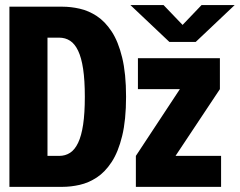

<svg xmlns="http://www.w3.org/2000/svg" viewBox="-20 -726 932 746"><path d="M16.6 0V-700H222.9Q255.3 -700 289.8 -692.2Q324.3 -684.4 356.2 -663.5Q388.1 -642.6 413.8 -603.7Q439.5 -564.8 454.6 -502.6Q469.8 -440.4 469.8 -350Q469.8 -259.6 454.6 -197.6Q439.5 -135.6 413.8 -96.5Q388.1 -57.4 356.2 -36.5Q324.3 -15.6 289.8 -7.8Q255.3 0 222.9 0ZM164.5 -120.3H209.8Q233.9 -120.3 252.4 -132.4Q270.8 -144.4 283.6 -171.3Q296.4 -198.1 303 -242.1Q309.6 -286.1 309.6 -350Q309.6 -413.9 303 -457.9Q296.4 -501.9 283.6 -528.7Q270.8 -555.6 252.4 -567.6Q233.9 -579.7 209.8 -579.7H164.5ZM507.9 0V-120.3L678.9 -379.7H515.9V-500H834.4V-379.7L662 -120.3H839V0ZM486.6 -706.4H615.4L689.4 -629.2L763.2 -706.4H891.9L740.5 -563.1H638.1Z"/></svg>

Font: Trispace Thin
Style: Regular
Weight: 100
Designer: Tyler Finck
Foundry: Etcetera Type Company
Version: Version 1.210